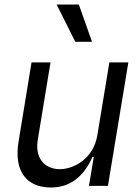

<svg xmlns="http://www.w3.org/2000/svg" viewBox="-20 -821 617 848"><path d="M386.4 -636.4 328.1 -801.1H230.1L312.5 -636.4ZM204.5 7.1C286.2 7.1 347.7 -36.9 388.5 -127.8H394.2L372.9 0H456.7L546.9 -545.5H463.1L409.8 -223C392.8 -120.7 306.8 -73.9 244.3 -73.9C174.7 -73.9 133.5 -125 147 -204.5L203.1 -545.5H119.3L62.5 -198.9C38.7 -59.7 101.6 7.1 204.5 7.1Z"/></svg>

Font: Riot Sans 2.0
Style: Italic
Weight: 400
Italic angle: -9.39999°
Designer: Rasmus Andersson
Foundry: rsms
Version: Version 3.006;hotconv 1.0.109;makeotfexe 2.5.65596